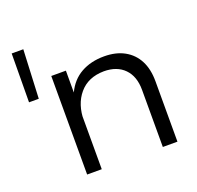

<svg xmlns="http://www.w3.org/2000/svg" viewBox="-123 -832 989 963"><g transform="rotate(-20 371.5 -350.0)"><path d="M35 -700H97L85 -440H33ZM587 -305Q587 -377 547.5 -417.5Q508 -458 438 -458Q354 -457 307 -401.5Q260 -346 260 -258H233Q233 -350 261 -409.5Q289 -469 341.5 -498.5Q394 -528 465 -528Q528 -528 573 -503Q618 -478 641.5 -432.5Q665 -387 665 -323V0H587ZM183 -526H261V0H183Z"/></g></svg>

Font: Alexandria Light
Style: Regular
Weight: 300
Designer: Mohamed Gaber
Foundry: Kief Type Foundry
Version: Version 5.100